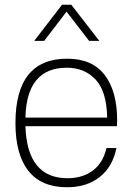

<svg xmlns="http://www.w3.org/2000/svg" viewBox="-20 -774 570 808"><path d="M263 -527Q368 -527 420.5 -458.5Q473 -390 473 -268Q473 -255 472 -243H87Q94 -24 264 -24Q328 -24 371 -56.5Q414 -89 428 -151H470Q454 -72 399.5 -29Q345 14 262 14Q154 14 99.5 -55Q45 -124 45 -256Q45 -527 263 -527ZM87 -279H431Q429 -389 382.5 -439Q336 -489 261 -489Q92 -489 87 -279ZM124 -602 241 -754H280L398 -602H355L260 -725L166 -602Z"/></svg>

Font: Nacelle UltraLight
Style: Regular
Weight: 200
Designer: Sora Sagano
Foundry: Sora Sagano
Version: Version 1.000;FEAKit 1.0